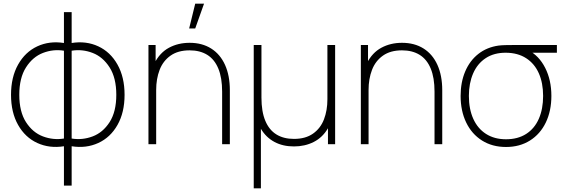

<svg xmlns="http://www.w3.org/2000/svg" viewBox="-20 -785 3071 1045"><path d="M40 -269Q40 -365 78.5 -433.5Q117 -502 183 -532.8Q249 -563.5 328 -551V-719H370V-551Q449 -563.5 515 -532.8Q581 -502 619.5 -433.5Q658 -365 658 -269Q658 -173 619.5 -105Q581 -37 515 -6.8Q449 23.5 370 11V225H328V11Q249 23.5 183 -6.8Q117 -37 78.5 -105Q40 -173 40 -269ZM85 -269Q85 -177 121.5 -120.2Q158 -63.5 214 -42.5Q270 -21.5 328 -31V-509Q270 -518.5 214 -497Q158 -475.5 121.5 -418.2Q85 -361 85 -269ZM613 -269Q613 -361 576.5 -418.2Q540 -475.5 484 -497Q428 -518.5 370 -509V-31Q428 -21.5 484 -42.5Q540 -63.5 576.5 -120.2Q613 -177 613 -269Z M1189 -286Q1189 -362 1168.2 -412Q1147.5 -462 1108 -486.5Q1068.5 -511 1012 -511Q949 -511 908.2 -482.2Q867.5 -453.5 848.8 -404.8Q830 -356 830 -295L791 -294Q791 -382.5 820.5 -440.5Q850 -498.5 899.8 -525.2Q949.5 -552 1012 -552Q1080 -552 1129.2 -521Q1178.5 -490 1204.8 -431.8Q1231 -373.5 1231 -294V0H1189ZM788 -540H827V-430H830V0H788ZM1009.5 -630H1042.5L1090.5 -765H1042.5Z M1361 -540H1403V-254Q1403 -178 1423.8 -128Q1444.5 -78 1484 -53.5Q1523.5 -29 1580 -29Q1643 -29 1683.8 -57.8Q1724.5 -86.5 1743.2 -135.2Q1762 -184 1762 -245V-540H1804V0H1765V-87Q1736 -37 1687.8 -12.5Q1639.5 12 1580 12Q1519.5 12 1473.8 -12.5Q1428 -37 1400 -84V240H1361Z M2168 -511Q2105 -511 2064.2 -482.2Q2023.5 -453.5 2004.8 -404.8Q1986 -356 1986 -295L1947 -294Q1947 -382.5 1976.5 -440.5Q2006 -498.5 2055.8 -525.2Q2105.5 -552 2168 -552Q2236 -552 2285.2 -521Q2334.5 -490 2360.8 -431.8Q2387 -373.5 2387 -294V0H2345V-286Q2345 -362 2324.2 -412Q2303.5 -462 2264 -486.5Q2224.5 -511 2168 -511ZM1944 -540H1983V-430H1986V0H1944Z M2487 -263Q2487 -337.5 2512 -396.2Q2537 -455 2583.5 -491.5Q2630 -528 2694 -537Q2710 -539 2732.2 -539.5Q2754.5 -540 2774 -540H3011V-498H2833L2855 -512Q2913.5 -482 2947.2 -415.8Q2981 -349.5 2981 -263Q2981 -181.5 2950.8 -118.5Q2920.5 -55.5 2864.5 -20.2Q2808.5 15 2734 15Q2659.5 15 2603.5 -20.2Q2547.5 -55.5 2517.2 -118.5Q2487 -181.5 2487 -263ZM2936 -263Q2936 -333 2912.8 -385.8Q2889.5 -438.5 2844 -468Q2798.5 -497.5 2734 -498Q2669 -498.5 2623.5 -468.5Q2578 -438.5 2555 -385Q2532 -331.5 2532 -263Q2532 -191.5 2556 -138.2Q2580 -85 2625.5 -56Q2671 -27 2734 -27Q2798.5 -27 2844 -56.2Q2889.5 -85.5 2912.8 -138.8Q2936 -192 2936 -263Z"/></svg>

Font: Tap Sans
Style: Regular
Weight: 400
Designer: Tap Payments
Foundry: Tap Payments
Version: Version 1.001;Glyphs 3.1.2 (3151)